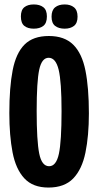

<svg xmlns="http://www.w3.org/2000/svg" viewBox="-20 -833 442 864"><path d="M198 11Q128 11 89.5 -30.5Q51 -72 36.5 -147.5Q22 -223 22 -324Q22 -440 37 -517Q52 -594 90.5 -632.5Q129 -671 200 -671Q270 -671 309.5 -632Q349 -593 364.5 -515.5Q380 -438 380 -323Q380 -222 364.5 -146.5Q349 -71 309.5 -30Q270 11 198 11ZM201 -85Q233 -85 245 -141Q257 -197 257 -333Q257 -465 244 -519Q231 -573 199 -573Q168 -573 156.5 -519.5Q145 -466 145 -334Q145 -199 156.5 -142Q168 -85 201 -85ZM271 -704Q244 -704 228 -716.5Q212 -729 212 -758Q212 -787 228 -800Q244 -813 271 -813Q297 -813 313 -800Q329 -787 329 -758Q329 -729 313 -716.5Q297 -704 271 -704ZM132 -704Q105 -704 89.5 -716.5Q74 -729 74 -759Q74 -788 89.5 -800.5Q105 -813 132 -813Q159 -813 175 -800.5Q191 -788 191 -759Q191 -729 175 -716.5Q159 -704 132 -704Z"/></svg>

Font: Bricolage Grotesque 96pt Condensed SemiBold
Style: Regular
Weight: 600
Width: 3
Designer: Mathieu Triay
Foundry: Atelier Triay
Version: Version 1.001; ttfautohint (v1.8.4.7-5d5b);gftools[0.9.33.de